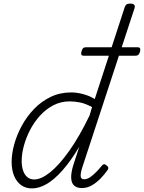

<svg xmlns="http://www.w3.org/2000/svg" viewBox="-20 -1035 803 1072"><path d="M158 17Q124 17 98.5 -1Q73 -19 59 -52.5Q45 -86 45 -131Q45 -177 59.5 -229.5Q74 -282 102 -333.5Q130 -385 170.5 -427Q211 -469 263 -494Q315 -519 378 -519Q409 -519 444.5 -509.5Q480 -500 509 -482L676 -994Q680 -1006 687 -1010.5Q694 -1015 707 -1015Q724 -1015 729.5 -1008Q735 -1001 731 -989L438 -96Q429 -67 430.5 -50.5Q432 -34 449 -34Q466 -34 483 -45.5Q500 -57 517 -74.5Q534 -92 548 -109Q554 -117 560 -118Q566 -119 573 -113Q583 -106 584.5 -99.5Q586 -93 581 -86Q565 -63 542.5 -39.5Q520 -16 493.5 -0.5Q467 15 437 15Q410 15 394.5 1.5Q379 -12 377.5 -40Q376 -68 388 -109Q397 -136 405.5 -163Q414 -190 423 -216Q375 -136 329 -84Q283 -32 240.5 -7.5Q198 17 158 17ZM101 -136Q101 -106 109 -82.5Q117 -59 132.5 -46Q148 -33 171 -33Q210 -33 260 -73Q310 -113 366.5 -192.5Q423 -272 480 -390L494 -437Q457 -457 426.5 -463Q396 -469 369 -469Q320 -469 278.5 -447.5Q237 -426 204 -390Q171 -354 148 -309.5Q125 -265 113 -220Q101 -175 101 -136ZM448 -724Q436 -724 434 -730.5Q432 -737 435 -748Q438 -759 443 -765Q448 -771 461 -771H747Q761 -771 762.5 -764Q764 -757 762 -747Q759 -736 753.5 -730Q748 -724 735 -724Z"/></svg>

Font: Playwrite US Trad ExtraLight
Style: Regular
Weight: 250
Designer: Veronika Burian, José Scaglione
Foundry: TypeTogether
Version: Version 1.003